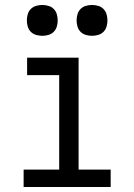

<svg xmlns="http://www.w3.org/2000/svg" viewBox="-20 -752 540 772"><path d="M75 0V-70H218V-450H89V-520H296V-70H425V0ZM350 -608Q338 -608 325.5 -611.5Q313 -615 304 -624Q295 -633 291.5 -645.5Q288 -658 288 -670Q288 -682 291.5 -694.5Q295 -707 304 -716Q313 -725 325.5 -728.5Q338 -732 350 -732Q362 -732 374.5 -728.5Q387 -725 396 -716Q405 -707 408.5 -694.5Q412 -682 412 -670Q412 -658 408.5 -645.5Q405 -633 396 -624Q387 -615 374.5 -611.5Q362 -608 350 -608ZM150 -608Q138 -608 125.5 -611.5Q113 -615 104 -624Q95 -633 91.5 -645.5Q88 -658 88 -670Q88 -682 91.5 -694.5Q95 -707 104 -716Q113 -725 125.5 -728.5Q138 -732 150 -732Q162 -732 174.5 -728.5Q187 -725 196 -716Q205 -707 208.5 -694.5Q212 -682 212 -670Q212 -658 208.5 -645.5Q205 -633 196 -624Q187 -615 174.5 -611.5Q162 -608 150 -608Z"/></svg>

Font: Iosevka
Style: Regular
Weight: 400
Monospace: yes
Designer: Belleve Invis
Foundry: Belleve Invis
Version: Version 33.2.3; ttfautohint (v1.8.4)